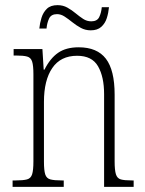

<svg xmlns="http://www.w3.org/2000/svg" viewBox="-20 -727 564 747"><path d="M29 0V-25H41Q70 -25 85 -29Q100 -33 105 -49Q110 -65 110 -99V-438Q110 -472 105 -487.5Q100 -503 85.5 -507Q71 -511 43 -511H33V-536H145L150 -456H153Q175 -500 206 -521.5Q237 -543 286 -543Q358 -543 392 -498.5Q426 -454 426 -359V-99Q426 -65 431 -49Q436 -33 450 -29Q464 -25 493 -25H500V0H385V-361Q385 -428 361.5 -469Q338 -510 280 -510Q216 -510 183.5 -462.5Q151 -415 151 -331V-98Q151 -64 156 -48.5Q161 -33 176 -29Q191 -25 220 -25H228V0ZM333 -609Q312 -609 294.5 -618.5Q277 -628 261.5 -640.5Q246 -653 231.5 -662.5Q217 -672 202 -672Q179 -672 171 -655Q163 -638 161 -616H133Q135 -637 141.5 -658Q148 -679 162.5 -693Q177 -707 204 -707Q225 -707 242 -697.5Q259 -688 274 -675.5Q289 -663 303.5 -653.5Q318 -644 335 -644Q358 -644 366 -660.5Q374 -677 376 -699H404Q402 -677 395.5 -656.5Q389 -636 374 -622.5Q359 -609 333 -609Z"/></svg>

Font: Noto Serif Tamil Condensed ExtraLight
Style: Italic
Weight: 200
Width: 3
Italic angle: -12°
Designer: Indian Type Foundry, Tom Grace, and the Monotype Design Team
Foundry: Monotype Imaging Inc.
Version: Version 2.003; ttfautohint (v1.8.4.7-5d5b)